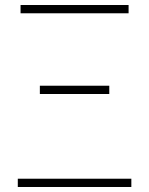

<svg xmlns="http://www.w3.org/2000/svg" viewBox="-20 -746 594 766"><path d="M51 0H504V-33H51ZM139 -371H416V-404H139ZM62 -693H493V-726H62Z"/></svg>

Font: Genne Gothic ExtraLight
Style: Regular
Weight: 250
Designer: Ryoko NISHIZUKA (kana & ideographs); Paul D. Hunt (Latin, Greek & Cyrillic); Wenlong ZHANG (bopomofo); Sandoll Communica
Foundry: Adobe Systems Incorporated
Version: Version 1.004;PS 1.004;hotconv 16.6.51;makeotf.lib2.5.65220